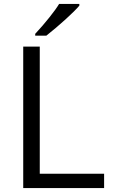

<svg xmlns="http://www.w3.org/2000/svg" viewBox="-20 -949 570 969"><path d="M97.2 0V-713.9H180.7V-72.3H505.4V0ZM278.3 -929.2H380.4V-920.4Q358.4 -894.5 310.8 -851.3Q263.2 -808.1 213.9 -769H157.7V-778.3Q194.8 -817.9 229.2 -861.1Q263.7 -904.3 278.3 -929.2Z"/></svg>

Font: Viking Open Sans
Style: Regular
Weight: 400
Foundry: Ascender Corporation
Version: Version 2.001